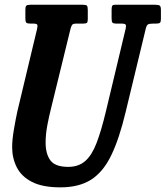

<svg xmlns="http://www.w3.org/2000/svg" viewBox="-20 -770 696 806"><path d="M276 -649 194.5 -316Q185.5 -281 178.5 -243.2Q171.5 -205.5 171.5 -171.5Q171.5 -124 191.5 -96.8Q211.5 -69.5 266.5 -69.5Q310 -69.5 338 -94.2Q366 -119 385.5 -170Q405 -221 424 -300L507.5 -649.5Q510.5 -662 507.5 -666.5Q504.5 -671 488 -671H468.5Q455 -671 451.8 -675.5Q448.5 -680 448.5 -693V-728.5Q448.5 -740 450.8 -745Q453 -750 464 -750H631Q645.5 -750 650.5 -746.5Q655.5 -743 655.5 -728V-691Q655.5 -678 651.5 -674.5Q647.5 -671 635.5 -671H624Q606 -671 600.5 -667Q595 -663 591.5 -648L507.5 -300Q481 -188.5 447.2 -118.5Q413.5 -48.5 362.8 -16Q312 16.5 233.5 16.5Q159 16.5 114.5 -6.2Q70 -29 50.5 -67.5Q31 -106 31 -152.5Q31 -182.5 38.2 -225.5Q45.5 -268.5 53 -303L135.5 -648Q138.5 -661 136.5 -666Q134.5 -671 118.5 -671H107Q94 -671 90.2 -675Q86.5 -679 86.5 -692.5V-729.5Q86.5 -742.5 90.5 -746.2Q94.5 -750 107.5 -750H328.5Q341.5 -750 345 -746Q348.5 -742 348.5 -728V-689Q348.5 -678 345 -674.5Q341.5 -671 330 -671H302.5Q287.5 -671 283.5 -666.5Q279.5 -662 276 -649Z"/></svg>

Font: Besley* Condensed Semi
Style: Italic
Weight: 600
Width: 3
Italic angle: -13°
Designer: Owen Earl
Foundry: indestructible type*
Version: Version 3.000; ttfautohint (v1.8.3)